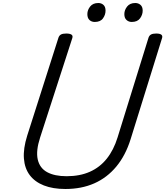

<svg xmlns="http://www.w3.org/2000/svg" viewBox="-20 -1238 1099 1277"><path d="M415 19Q332 19 272 -4.5Q212 -28 178 -73Q144 -118 139 -184Q134 -250 161 -336L369 -988Q374 -1002 385.5 -1008.5Q397 -1015 421 -1015Q444 -1015 455 -1008Q466 -1001 461 -985L247 -324Q218 -235 231 -177.5Q244 -120 293.5 -93Q343 -66 423 -66Q511 -66 577.5 -95.5Q644 -125 690 -182.5Q736 -240 762 -324L968 -988Q973 -1002 984.5 -1008.5Q996 -1015 1019 -1015Q1067 -1015 1058 -985L849 -313Q815 -204 753.5 -130Q692 -56 607 -18.5Q522 19 415 19ZM610 -1092Q589 -1092 575 -1105Q561 -1118 561 -1144Q561 -1171 579.5 -1194.5Q598 -1218 634 -1218Q654 -1218 668 -1205.5Q682 -1193 682 -1167Q682 -1140 665 -1116Q648 -1092 610 -1092ZM856 -1092Q836 -1092 821.5 -1105Q807 -1118 807 -1144Q807 -1171 825.5 -1194.5Q844 -1218 880 -1218Q900 -1218 914.5 -1205.5Q929 -1193 929 -1167Q929 -1140 911.5 -1116Q894 -1092 856 -1092Z"/></svg>

Font: Playwrite BE VLG
Style: Regular
Weight: 400
Designer: Veronika Burian, José Scaglione
Foundry: TypeTogether
Version: Version 1.002